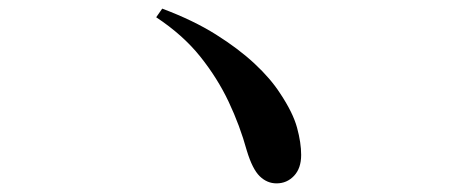

<svg xmlns="http://www.w3.org/2000/svg" viewBox="-20 -580 1040 445"><path d="M621 -155Q599 -155 582 -171.5Q565 -188 552 -231Q536 -289 510 -344Q484 -399 444 -449Q404 -499 342 -540L356 -560Q428 -533 480.5 -500Q533 -467 570 -432.5Q607 -398 629 -364Q659 -319 668.5 -284Q678 -249 678 -221Q678 -190 661.5 -172.5Q645 -155 621 -155Z"/></svg>

Font: Noto Serif SC ExtraLight SemiBold
Style: Regular
Weight: 600
Version: Version 2.002-H1;hotconv 1.1.0;makeotfexe 2.6.0